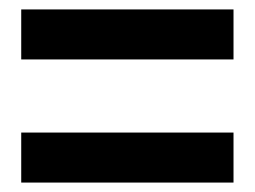

<svg xmlns="http://www.w3.org/2000/svg" viewBox="-20 -579 540 407"><path d="M475 -192V-298H25V-192ZM475 -453V-559H25V-453Z"/></svg>

Font: Noto Sans Mono CJK JP Bold
Style: Regular
Weight: 700
Designer: Ryoko NISHIZUKA (kana & ideographs); Paul D. Hunt (Latin, Greek & Cyrillic); Wenlong ZHANG (bopomofo); Sandoll Communica
Foundry: Adobe Systems Incorporated
Version: Version 1.004;PS 1.004;hotconv 1.0.82;makeotf.lib2.5.63406